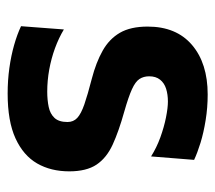

<svg xmlns="http://www.w3.org/2000/svg" viewBox="-50 -500 563 502"><g transform="rotate(90 231.0 -248.5)"><path d="M224 12.5Q189.5 12.5 157.2 8Q125 3.5 97 -4.5Q69 -12.5 48 -22.5L56.5 -134.5Q79 -121 105.8 -111.2Q132.5 -101.5 161.5 -96.2Q190.5 -91 219 -91Q241 -91 259 -94.8Q277 -98.5 287.8 -110Q298.5 -121.5 298.5 -144Q298.5 -159.5 287.8 -169.5Q277 -179.5 252.5 -188Q228 -196.5 185.5 -207.5Q143 -218.5 112.2 -235.8Q81.5 -253 65.2 -281Q49 -309 49 -353.5Q49 -428.5 97 -469.5Q145 -510.5 226.5 -510.5Q261 -510.5 293.5 -505.2Q326 -500 352.8 -491.8Q379.5 -483.5 397.5 -475L388.5 -362.5Q365.5 -377 338.5 -386.8Q311.5 -396.5 286.5 -401.5Q261.5 -406.5 245 -406.5Q226.5 -406.5 211.5 -401.8Q196.5 -397 187.8 -386Q179 -375 179 -357.5Q179 -343 186 -332.2Q193 -321.5 212.8 -312.5Q232.5 -303.5 271 -292.5Q323 -278 357.8 -262Q392.5 -246 410 -219.8Q427.5 -193.5 427.5 -148.5Q427.5 -100.5 406.8 -64.5Q386 -28.5 341.2 -8Q296.5 12.5 224 12.5Z"/></g></svg>

Font: Commissioner Thin SemiBold
Style: Regular
Weight: 600
Version: Version 1.000